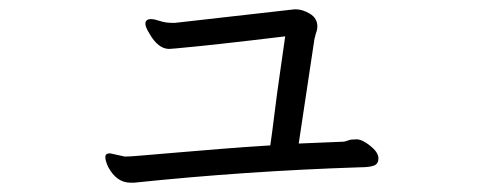

<svg xmlns="http://www.w3.org/2000/svg" viewBox="-20 -403 1040 412"><path d="M356 -354 612 -383H615Q629 -383 645 -373.5Q661 -364 661 -346Q661 -340 659 -334.5Q657 -329 656.5 -326Q656 -323 655 -321L621 -95L718 -99Q723 -100 728 -102Q733 -104 745 -104Q757 -104 774 -90.5Q791 -77 792 -65V-63Q792 -51 782 -47.5Q772 -44 752 -44Q507 -36 268 -11H260Q230 -11 212 -45Q206 -58 206 -66Q206 -74 216 -74L248 -67Q258 -67 280.5 -69Q303 -71 351.5 -75Q400 -79 454 -83.5Q508 -88 560 -91Q564 -118 569 -159Q574 -200 580.5 -244.5Q587 -289 592 -325Q435 -306 356 -299L343 -298Q319 -298 300 -332Q292 -345 292 -352Q292 -362 304 -362Q311 -362 323 -358Q335 -354 349 -354Z"/></svg>

Font: LXGW Bright TC
Style: Regular
Weight: 400
Designer: Christian Thalmann (Catharsis Fonts)
Foundry: LXGW / Christian Thalmann (Catharsis Fonts) / Fontworks Inc.
Version: Version 5.501